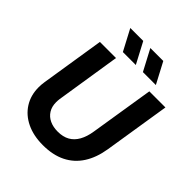

<svg xmlns="http://www.w3.org/2000/svg" viewBox="-245 -1046 1206 1206"><g transform="rotate(45 358.5 -442.5)"><path d="M340 12Q256 12 194 -18Q132 -48 98 -102Q64 -156 64 -227Q64 -239 65 -251Q66 -263 68 -276L135 -700H278L210 -267Q209 -260 208.5 -252.5Q208 -245 208 -238Q208 -199 225.5 -171Q243 -143 274 -128.5Q305 -114 346 -114Q393 -114 425.5 -132.5Q458 -151 478 -187Q498 -223 506 -274L574 -700H717L647 -259Q633 -172 594 -111.5Q555 -51 491.5 -19.5Q428 12 340 12ZM460 -757 386 -897H501L575 -757ZM282 -757 208 -897H323L397 -757Z"/></g></svg>

Font: MuseoModerno SemiBold
Style: Italic
Weight: 600
Italic angle: -9°
Designer: Pablo Cosgaya, Héctor Gatti, Marcela Romero, and the Authors of The MuseoModerno Project.
Foundry: Omnibus-Type Team
Version: Version 1.003